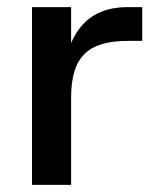

<svg xmlns="http://www.w3.org/2000/svg" viewBox="-20 -520 430 540"><path d="M70 0H180V-245C180 -359 226 -405 340 -405H380V-500H340C260 -500 209 -466 180 -399V-500H70Z"/></svg>

Font: Goli Medium
Style: Regular
Weight: 500
Designer: jaikishan Patel
Foundry: MagicType
Version: Version 1.000;Glyphs 3.2 (3242)